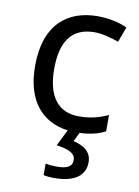

<svg xmlns="http://www.w3.org/2000/svg" viewBox="-88 -605 656 904"><g transform="rotate(10 240.0 -153.0)"><path d="M382 139C382 88 343 64 295 53L316 10C368 8 405 -2 438 -19V-97C401 -80 357 -66 299 -66C198 -66 146 -137 146 -266C146 -400 197 -469 304 -469C341 -469 388 -456 420 -444L447 -517C415 -533 360 -546 306 -546C162 -546 55 -463 55 -265C55 -94 138 -8 259 8L220 86C271 93 311 106 311 141C311 174 285 185 237 185C218 185 196 183 184 180V235C195 238 214 240 234 240C332 240 382 203 382 139Z"/></g></svg>

Font: Noto Sans Caucasian Albanian
Style: Regular
Weight: 400
Designer: Monotype Design Team
Foundry: Monotype Imaging Inc.
Version: Version 2.005